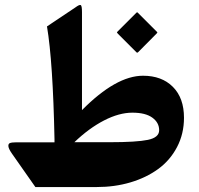

<svg xmlns="http://www.w3.org/2000/svg" viewBox="-20 -754 802 774"><path d="M536.6 -701.7 611.8 -626.5Q614.3 -624.5 614.3 -623.3Q614.3 -622.1 611.3 -618.7L537.1 -543.9Q533.2 -539.6 529.3 -543.9L455.6 -617.7Q451.7 -621.6 451.4 -622.8Q451.2 -624 454.1 -627L528.8 -701.7Q530.3 -703.1 531.2 -703.9Q532.2 -704.6 533.2 -704.3Q534.2 -704.1 534.7 -703.6Q535.2 -703.1 536.6 -701.7ZM721.7 -279.3Q721.7 -214.4 693.6 -160.9Q665.5 -107.4 617.4 -72.5Q569.3 -37.6 505.9 -18.8Q442.4 0 370.6 0H122.6L28.8 -133.8Q15.1 -153.3 13.9 -163.8Q12.7 -174.3 20 -177.2Q27.3 -180.2 43.9 -180.2H199.7V-191.9Q193.4 -504.9 169.4 -647.5L283.2 -723.6Q300.3 -736.3 305.4 -733.6Q310.5 -731 310.5 -705.1V-310.1Q447.8 -448.7 556.6 -448.7Q632.3 -448.7 677 -403.8Q721.7 -358.9 721.7 -279.3ZM621.6 -229Q621.6 -259.8 594 -279.8Q566.4 -299.8 513.7 -299.8Q460.4 -299.8 399.7 -268.6Q338.9 -237.3 279.8 -180.7H421.4Q530.8 -180.7 576.2 -190.2Q621.6 -199.7 621.6 -229Z"/></svg>

Font: Sahel FD-WOL
Style: Bold-FD-WOL
Weight: 700
Foundry: Saber Rastikerdar (saber.rastikerdar@gmail.com)
Version: Version 2.0.2